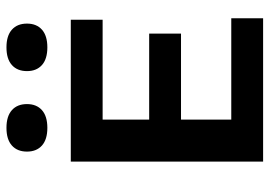

<svg xmlns="http://www.w3.org/2000/svg" viewBox="-140 -694 834 594"><g transform="rotate(-90 277.0 -397.0)"><path d="M74 0V-595H513V-496.5H204V-98.5H517.5V0ZM153 -254V-352.5H470V-254ZM427.5 -667.5Q391.5 -667.5 372.8 -684.2Q354 -701 354 -730.5Q354 -760.5 372.8 -777.2Q391.5 -794 427.5 -794Q463.5 -794 482.2 -777.2Q501 -760.5 501 -730.5Q501 -701 482.2 -684.2Q463.5 -667.5 427.5 -667.5ZM178.5 -667.5Q142.5 -667.5 123.8 -684.2Q105 -701 105 -730.5Q105 -760.5 123.8 -777.2Q142.5 -794 178.5 -794Q214.5 -794 233.2 -777.2Q252 -760.5 252 -730.5Q252 -701 233.2 -684.2Q214.5 -667.5 178.5 -667.5Z"/></g></svg>

Font: Encode Sans SC Condensed Thin SemiBold
Style: Regular
Weight: 600
Version: Version 3.002